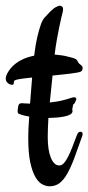

<svg xmlns="http://www.w3.org/2000/svg" viewBox="-96 -651 312 679"><path d="M194.8 -169.9Q179.2 -125 166.7 -91.8Q154.3 -58.6 141.6 -36.4Q128.9 -14.2 114.3 -3.2Q99.6 7.8 79.1 7.8Q67.4 7.8 54.2 1.2Q41 -5.4 29.8 -23.9Q18.6 -42.5 11.2 -75.9Q3.9 -109.4 3.9 -163.1Q3.9 -175.8 4.6 -195.1Q5.4 -214.4 7.3 -238.8Q-9.8 -241.7 -20 -245.1Q-30.3 -248.5 -31.2 -249.5Q-33.7 -252 -33.7 -258.3Q-33.7 -260.3 -33 -265.6Q-32.2 -271 -31.2 -276.9Q-29.3 -286.1 -18.6 -286.1Q-15.6 -286.1 -10.5 -285.4Q-5.4 -284.7 5.4 -284.7H10.3L17.6 -377Q15.1 -376.5 13.2 -376.2Q11.2 -376 8.8 -376Q-17.6 -373 -29.8 -370.8Q-42 -368.7 -44.4 -366.2Q-46.9 -364.3 -46.9 -361.6Q-46.9 -358.9 -47.1 -356.7Q-47.4 -354.5 -48.6 -352.8Q-49.8 -351.1 -53.7 -351.1Q-56.2 -351.1 -59.8 -352.3Q-63.5 -353.5 -67.1 -356.2Q-70.8 -358.9 -73.2 -363Q-75.7 -367.2 -75.7 -373Q-75.7 -378.4 -73.5 -384.3Q-71.3 -390.1 -67.9 -395.5Q-64.5 -401.4 -57.9 -409.7Q-51.3 -418 -40.3 -426.5Q-29.3 -435.1 -13.2 -442.4Q2.9 -449.7 24.9 -454.1Q27.3 -474.6 30 -490.5Q32.7 -506.3 35.6 -518.8Q38.6 -531.2 41.3 -541.3Q43.9 -551.3 46.9 -559.6Q52.7 -578.6 61.5 -588.6Q70.3 -598.6 81.5 -609.9Q93.8 -622.1 102.3 -626.2Q110.8 -630.4 115.2 -630.9Q119.6 -630.9 123.3 -628.2Q127 -625.5 127 -618.7Q127 -614.7 126.5 -612.1Q126 -609.4 125.5 -607.4Q124 -602.1 120.8 -588.4Q117.7 -574.7 113.5 -554.9Q109.4 -535.2 105 -510.5Q100.6 -485.8 97.2 -458Q123.5 -456.1 141.4 -451.4Q159.2 -446.8 163.1 -445.8Q171.4 -442.9 174.3 -440.4Q177.2 -438 179.7 -432.1Q181.6 -428.2 184.3 -425.8Q187 -423.3 189.7 -421.4Q192.4 -419.4 194.3 -417Q196.3 -414.6 196.3 -410.2Q196.3 -406.2 194.3 -402.6Q192.4 -398.9 189.9 -397.9Q186.5 -396 177.2 -394.3Q168 -392.6 154.8 -390.9Q141.6 -389.2 124.8 -387.5Q107.9 -385.7 89.8 -383.8L80.1 -288.6L87.9 -289.6Q105 -291.5 118.4 -294.4Q131.8 -297.4 141.4 -300.3Q150.9 -303.2 156.7 -305.2Q162.6 -307.1 164.6 -307.1Q173.8 -307.1 173.8 -300.8V-298.8Q171.4 -293.9 169.2 -288.6Q167 -283.2 163.6 -281.7Q161.6 -280.8 161.9 -277.6Q162.1 -274.4 161.1 -272.5Q160.6 -271.5 160.2 -268.6Q159.7 -265.6 159.7 -264.2Q159.7 -262.2 159.9 -261Q160.2 -259.8 160.6 -257.8Q160.6 -253.9 157 -249.8Q153.3 -245.6 143.6 -242.2Q133.8 -238.8 117.2 -236.6Q100.6 -234.4 75.2 -233.9Q74.2 -215.3 73.5 -198.7Q72.8 -182.1 72.8 -167Q72.8 -144.5 75.4 -126Q78.1 -107.4 83.5 -94Q88.9 -80.6 96.4 -73.2Q104 -65.9 113.8 -65.9Q122.6 -65.9 129.9 -74Q137.2 -82 144.5 -96.2Q151.9 -110.4 159.4 -129.9Q167 -149.4 175.8 -172.9Q180.2 -185.1 188.5 -185.1Q196.3 -185.1 196.3 -176.3Q196.3 -174.8 195.8 -172.9Q195.3 -170.9 194.8 -169.9Z"/></svg>

Font: Engagement
Style: Regular
Weight: 400
Designer: Astigmatic (AOETI)
Foundry: Astigmatic (AOETI)
Version: Version 1.000